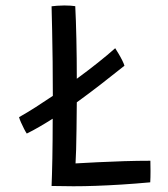

<svg xmlns="http://www.w3.org/2000/svg" viewBox="-20 -668 600 685"><path d="M164 -4.5Q165.5 -38.5 166.8 -103Q168 -167.5 168 -244.5Q143.5 -229 120.2 -215.5Q97 -202 75.5 -191.5Q72 -196.5 66 -208Q60 -219.5 54.8 -231.5Q49.5 -243.5 48 -250Q76.5 -266 107 -285.5Q137.5 -305 168.5 -326Q168.5 -388 167.8 -448.5Q167 -509 166 -560Q165 -611 164 -645.5Q170.5 -646.5 183.5 -647.5Q196.5 -648.5 209.5 -648.5Q220 -648.5 232 -647.8Q244 -647 248.5 -646Q251 -598 252.5 -529.2Q254 -460.5 254 -387Q336.5 -447.5 391 -496Q395.5 -489 403 -476.5Q410.5 -464 416.5 -451.8Q422.5 -439.5 424 -433.5Q381 -399 338.2 -366Q295.5 -333 254 -303Q253.5 -253 253 -207.5Q252 -124 249.5 -85Q282.5 -87 328 -89.2Q373.5 -91.5 422.8 -93Q472 -94.5 516.5 -94.5Q517 -81.5 517 -58Q517 -34.5 516 -17.5Q461 -12.5 413 -9.5Q365 -6.5 322 -5Q280.5 -3.5 241.8 -3.5Q203 -3.5 164 -4.5Z"/></svg>

Font: Grandstander Light
Style: Regular
Weight: 300
Designer: Tyler Finck
Foundry: Etcetera Type Co
Version: Version 1.200; ttfautohint (v1.8.3)